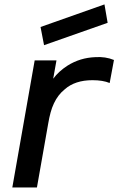

<svg xmlns="http://www.w3.org/2000/svg" viewBox="-20 -830 524 850"><path d="M175 -630 159.5 -710.5 442.5 -810.5 456.5 -729ZM484.5 -564.5 465.5 -462.5Q435.5 -475 389.5 -475Q312 -475 266.5 -434.5Q250.5 -421.5 239 -406.2Q227.5 -391 218.8 -372.5Q210 -354 204 -332Q198 -310 193.5 -283.5L143.5 0H34.5L133.5 -562.5H230L215.5 -481.5Q240 -514.5 279 -539.5Q334.5 -574.5 402 -577Q447 -580 484.5 -564.5Z"/></svg>

Font: Russisch Sans SemiBold
Style: Italic
Weight: 600
Width: 4
Italic angle: -10°
Designer: Michael Sharanda (font) & Cristiano Sobral (main changes)
Foundry: Michael Sharanda
Version: Version 2.00;September 8, 2020;FontCreator 13.0.0.2681 64-bi